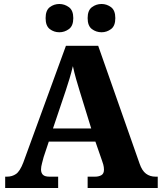

<svg xmlns="http://www.w3.org/2000/svg" viewBox="-20 -944 812 964"><path d="M6 0V-57H15Q41 -57 60.5 -70.5Q80 -84 97 -128L311 -714H473L681 -122Q693 -87 713 -72Q733 -57 761 -57H772V0H420V-57H457Q476 -57 489 -64.5Q502 -72 502 -92Q502 -105 498.5 -118Q495 -131 492 -138L459 -233H225L199 -155Q196 -143 191 -124.5Q186 -106 186 -93Q186 -76 195.5 -66.5Q205 -57 228 -57H272V0ZM246 -299H438L380 -487Q371 -516 362 -547.5Q353 -579 346 -612Q338 -579 329 -549Q320 -519 310 -489ZM490 -782Q463 -782 441.5 -798Q420 -814 420 -853Q420 -892 441.5 -908Q463 -924 490 -924Q516 -924 537.5 -908Q559 -892 559 -853Q559 -814 537.5 -798Q516 -782 490 -782ZM278 -782Q251 -782 230 -798Q209 -814 209 -853Q209 -892 230 -908Q251 -924 278 -924Q304 -924 326 -908Q348 -892 348 -853Q348 -814 326 -798Q304 -782 278 -782Z"/></svg>

Font: Noto Serif Lao ExtraBold
Style: Regular
Weight: 800
Designer: Monotype Design Team
Foundry: Monotype Imaging Inc.
Version: Version 2.003; ttfautohint (v1.8.4.7-5d5b)